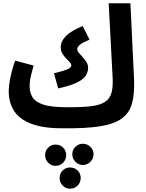

<svg xmlns="http://www.w3.org/2000/svg" viewBox="-20 -758 888 1166"><path d="M357 21Q241 21 169.5 -6.5Q98 -34 65.5 -84.5Q33 -135 33 -204Q33 -232 39 -266Q45 -300 54 -332.5Q63 -365 72 -390L184 -360Q176 -332 168 -299Q160 -266 160 -233Q160 -198 176.5 -169Q193 -140 241 -123.5Q289 -107 382 -107Q472 -106 529 -112.5Q586 -119 616.5 -138.5Q647 -158 657 -194Q667 -230 664 -287L640 -738H772L794 -279Q798 -190 782 -131Q766 -72 719 -38Q672 -4 584 9.5Q496 23 357 21ZM333 -221 308 -313Q363 -326 388 -336.5Q413 -347 413 -361Q413 -370 403.5 -380.5Q394 -391 381 -404Q368 -417 358.5 -433Q349 -449 349 -469Q349 -507 379.5 -538.5Q410 -570 482 -600L524 -517Q484 -501 466.5 -487Q449 -473 449 -459Q449 -449 459 -437Q469 -425 482 -411Q495 -397 505 -381Q515 -365 515 -345Q515 -324 503 -302Q491 -280 452.5 -259.5Q414 -239 333 -221ZM483 244Q457 244 438 224.5Q419 205 419 178Q419 152 438 133.5Q457 115 483 115Q510 115 529 133.5Q548 152 548 178Q548 205 529 224.5Q510 244 483 244ZM317 249Q291 249 272.5 230Q254 211 254 183Q254 157 272.5 138.5Q291 120 317 120Q345 120 363.5 138.5Q382 157 382 183Q382 211 363.5 230Q345 249 317 249ZM405 388Q379 388 360.5 369Q342 350 342 323Q342 296 360.5 277.5Q379 259 405 259Q433 259 451.5 277.5Q470 296 470 323Q470 350 451.5 369Q433 388 405 388Z"/></svg>

Font: Noto Sans Arabic ExtCond
Style: Bold
Weight: 700
Width: 2
Designer: Monotype Design Team, Nadine Chahine, Nizar Qandah and Khaled Hosny
Foundry: Monotype Imaging Inc.
Version: Version 2.012; ttfautohint (v1.8.4.7-5d5b)